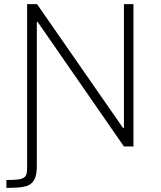

<svg xmlns="http://www.w3.org/2000/svg" viewBox="-20 -708 776 928"><path d="M11 200V162Q46 162 66 159.5Q86 157 95.5 150.5Q105 144 108 133Q111 122 111 105V-688H159L575 -89H579V-688H625V0H579L162 -602H158V93Q158 124 152.5 143Q147 162 136 174Q125 186 107.5 191.5Q90 197 66 198.5Q42 200 11 200Z"/></svg>

Font: Saira Thin ExtraLight
Style: Regular
Weight: 250
Version: Version 1.101